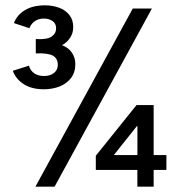

<svg xmlns="http://www.w3.org/2000/svg" viewBox="-20 -700 672 720"><path d="M112.8 0 477.9 -668H549.7L184.7 0ZM495.1 0V-62.7H339.3V-116L492 -306H556.2V-118.5H604V-62.7H556.2V0ZM406.9 -118.5H495.3V-227.1H493.3ZM144.2 -365.2Q99.6 -365.2 69.8 -383.9Q39.9 -402.6 28 -434.5L88.5 -453.8Q93.5 -435.8 108 -425.4Q122.5 -415 145.4 -415Q168.2 -415 182.5 -426.5Q196.8 -437.9 196.8 -456.7Q196.8 -480.6 178.6 -491.1Q160.3 -501.5 114.2 -499.8V-553.5Q156.7 -551.1 173.6 -562.8Q190.4 -574.6 190.4 -593.9Q190.4 -612 176.9 -621.2Q163.3 -630.4 144.7 -630.4Q125.1 -630.4 111.3 -621.2Q97.4 -612.1 90.2 -594.2L32 -613.5Q44.6 -645.3 74.6 -662.6Q104.5 -680 148.6 -680Q176.8 -680 201.1 -671.2Q225.4 -662.3 240 -644Q254.6 -625.7 254.6 -598.2Q254.6 -575.3 242.4 -557.5Q230.2 -539.7 212.6 -530.6Q236.9 -521.4 249.7 -502.4Q262.5 -483.3 262.5 -460Q262.5 -428.3 246 -407.1Q229.5 -385.9 202.8 -375.5Q176.1 -365.2 144.2 -365.2Z"/></svg>

Font: Atkinson Hyperlegible Mono ExtraLight
Style: Regular
Weight: 200
Monospace: yes
Designer: Elliott Scott, Megan Eiswerth, Linus Boman, Theodore Petrosky, Letters from Sweden
Foundry: Applied Design Works, Letters from Sweden
Version: Version 2.001